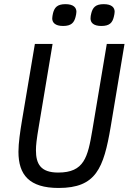

<svg xmlns="http://www.w3.org/2000/svg" viewBox="-20 -915 640 947"><path d="M152 -698.2 88.4 -320.3C79.5 -267.4 71 -209.2 71 -166.5C71 -52.6 124.3 12.1 269.2 12.1C453.5 12.1 491.1 -84.2 525.9 -289.4L594.1 -698.2H506.7L435.4 -272.7C413 -139.6 395.6 -63.9 267 -63.9C180 -63.9 157.3 -106.9 157.3 -174C157.3 -198.2 160.2 -225.9 171.9 -294.7L239.3 -698.2ZM237.6 -824.2C237.6 -804.3 251.4 -786.9 291.2 -786.9C332.7 -786.9 345.5 -804.3 352.6 -831C354.8 -839.5 356.9 -850.1 356.9 -856.9C356.9 -877.1 343 -894.5 302.9 -894.5C261.4 -894.5 248.6 -877.1 241.5 -850.1C239.7 -842 237.6 -831.3 237.6 -824.2ZM426.5 -824.2C426.5 -804.3 439.6 -786.9 480.1 -786.9C521.7 -786.9 534.4 -804.3 541.2 -831C543.3 -839.5 545.5 -850.1 545.5 -856.9C545.5 -877.1 532 -894.5 491.5 -894.5C450.3 -894.5 437.5 -877.1 430.4 -850.1C427.9 -842 426.5 -831.3 426.5 -824.2Z"/></svg>

Font: Margiela Mono Italic Text It
Style: Regular
Weight: 400
Designer: Mike Abbink, Paul van der Laan, Pieter van Rosmalen
Foundry: Bold Monday
Version: Version 2.003 2021